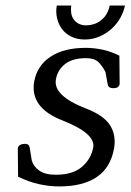

<svg xmlns="http://www.w3.org/2000/svg" viewBox="-20 -669 469 690"><path d="M236 -649Q234 -635 236 -621.5Q238 -608 246 -598Q254 -587 267 -582Q280 -577 292 -578Q304 -578 318 -582.5Q332 -587 343 -596Q357 -607 364.5 -621.5Q372 -636 374 -649H429Q425 -628 413 -606Q401 -584 382 -566.5Q363 -549 338 -538Q313 -527 285 -527Q257 -527 236 -537.5Q215 -548 202.5 -565Q190 -582 185 -604Q180 -626 184 -649ZM390 -136Q378 -67 328 -33Q278 1 193 1Q158 1 121 -7Q84 -15 45 -34L44 -136Q47 -152 71 -152Q85 -152 87 -137L94 -93Q100 -71 121 -56Q142 -41 181 -41Q241 -41 274 -69Q307 -97 315 -139Q324 -189 205 -236Q86 -282 103 -377Q114 -434 162 -465.5Q210 -497 288 -497Q318 -497 348.5 -490.5Q379 -484 409 -469L410 -367Q407 -352 388 -352Q369 -352 367 -366L359 -410Q348 -432 333.5 -446Q319 -460 289 -460Q241 -460 214 -439Q187 -418 181 -384Q170 -325 289 -279Q352 -255 375 -219.5Q398 -184 390 -136Z"/></svg>

Font: Jura
Style: Italic
Weight: 400
Designer: Ed Merritt
Foundry: Ten by Twenty
Version: Version 1.007